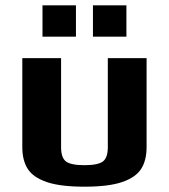

<svg xmlns="http://www.w3.org/2000/svg" viewBox="-20 -703 636 723"><path d="M64 0ZM64 -149V-484H210V-149Q210 -109 228.5 -95Q247 -81 298 -81Q349 -81 367.5 -95Q386 -109 386 -149V-484H532V-149Q532 -99 511.5 -67Q491 -35 440 -17.5Q389 0 298 0Q207 0 156 -17.5Q105 -35 84.5 -67Q64 -99 64 -149ZM140 -683H266V-565H140ZM330 -683H456V-565H330Z"/></svg>

Font: Play
Style: Bold
Weight: 700
Designer: Jonas Hecksher (Cyrillic expansion: Cyreal)
Foundry: Jonas Hecksher, Playtype, e-types AS
Version: Version 2.101; ttfautohint (v1.5.65-e2d9)